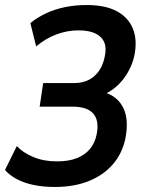

<svg xmlns="http://www.w3.org/2000/svg" viewBox="-22 -735 580 765"><path d="M196 10Q151 10 112 2Q73 -6 43 -22.5Q13 -39 -2 -58L45 -153Q69 -127 110.5 -109.5Q152 -92 204 -92Q252 -92 284.5 -105Q317 -118 336.5 -141.5Q356 -165 363 -199Q374 -254 350 -282Q326 -310 267 -310H136L150 -404H273Q322 -404 353.5 -431.5Q385 -459 395 -508Q403 -543 393.5 -566Q384 -589 358.5 -601.5Q333 -614 291 -614Q246 -614 203 -598Q160 -582 122 -550L99 -643Q126 -665 160.5 -681.5Q195 -698 236.5 -706.5Q278 -715 323 -715Q398 -715 444 -690Q490 -665 508 -619.5Q526 -574 513 -512Q506 -480 489 -449.5Q472 -419 448.5 -396.5Q425 -374 397 -361L398 -366Q450 -348 471 -301.5Q492 -255 477 -180Q464 -122 427 -79.5Q390 -37 331.5 -13.5Q273 10 196 10Z"/></svg>

Font: Nunito Sans 10pt Condensed
Style: Bold Italic
Weight: 700
Width: 3
Italic angle: -9°
Designer: Vernon Adams
Foundry: Vernon Adams
Version: Version 3.101;gftools[0.9.27]